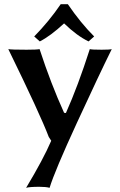

<svg xmlns="http://www.w3.org/2000/svg" viewBox="-20 -669 579 926"><path d="M434.1 -493.2 407.2 -469.2Q351.1 -496.1 289.1 -556.2Q223.1 -495.1 171.9 -469.2L145 -493.2Q216.8 -566.4 272.9 -648.9H307.1Q369.1 -558.1 434.1 -493.2ZM20 -432.1Q34.2 -429.2 107.9 -429.2Q157.7 -429.2 170.9 -432.1Q225.1 -266.1 289.1 -125L297.9 -124Q356 -253.9 413.1 -432.1Q422.9 -429.2 470.2 -429.2Q509.3 -429.2 519 -432.1Q459 -311 351.1 -76.9Q243.2 157.2 219.2 236.8Q202.1 231.9 169.9 231.9Q123 231.9 106 236.8Q189 98.6 227.1 9.8L215.3 -8.3Q173.8 -117.7 20 -432.1Z"/></svg>

Font: Linux Biolinum
Style: Bold
Weight: 700
Designer: Philipp H. Poll
Foundry: Philipp H. Poll
Version: Version 1.3.2 ; ttfautohint (v0.9)